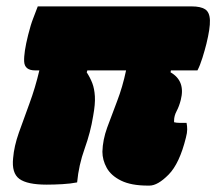

<svg xmlns="http://www.w3.org/2000/svg" viewBox="-20 -570 676 600"><path d="M98 -550H579Q607 -550 621 -541Q635 -532 636 -507Q637 -482 625 -433Q620 -413 612.5 -389Q605 -365 597 -350H514L513 -344Q560 -317 545 -258Q540 -238 532 -223Q524 -208 524 -193V-188Q528 -187 532.5 -186.5Q537 -186 543 -186H563Q565 -176 565 -165.5Q565 -155 561 -140Q541 -59 507 -24.5Q473 10 447 10H442Q390 10 358.5 -5.5Q327 -21 313.5 -45.5Q300 -70 300 -96Q301 -133 315 -171.5Q329 -210 346 -254Q363 -298 374 -350H253L251 -344Q262 -327 268.5 -310Q275 -293 276.5 -269Q278 -245 271 -207Q263 -157 244.5 -105.5Q226 -54 221 0Q201 4 175 5.5Q149 7 126 7Q65 7 40.5 -11Q16 -29 21 -76Q24 -113 39 -155.5Q54 -198 72 -246.5Q90 -295 103 -350H90Q57 -350 55.5 -377.5Q54 -405 68 -461Q76 -493 83.5 -512Q91 -531 98 -550Z"/></svg>

Font: Recursive Sn Csl St XBk
Style: Italic
Weight: 1000
Italic angle: -15°
Version: Version 1.085;hotconv 1.1.0;makeotfexe 2.6.0; ttfautohint (v